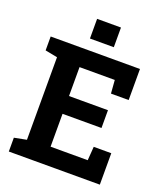

<svg xmlns="http://www.w3.org/2000/svg" viewBox="-160 -1007 959 1115"><g transform="rotate(20 319.5 -449.5)"><path d="M27.3 0V-85.4L103 -100.1V-610.4L27.3 -625V-710.9H579.1V-519H469.7L463.4 -601.1H245.6V-422.4H486.3V-312.5H245.6V-109.4H475.1L481.4 -194.3H589.8V0ZM245.6 -777.8V-899.4H393.1V-777.8Z"/></g></svg>

Font: Robotiche
Style: Bold
Weight: 700
Designer: Google
Version: Version 2.001